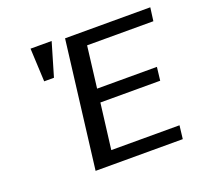

<svg xmlns="http://www.w3.org/2000/svg" viewBox="-116 -791 970 923"><g transform="rotate(-20 369.0 -329.5)"><path d="M668 0 676 -68H327L356 -301H662L670 -369H364L390 -581H729L738 -649H302L222 0ZM187 -489 237 -659H129L137 -489Z"/></g></svg>

Font: Gamestation Text
Style: Italic
Weight: 400
Designer: Jonas Hecksher
Foundry: Jonas Hecksher, Playtypeª, e-types AS
Version: Version 1.003